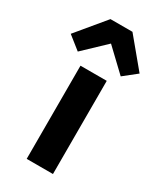

<svg xmlns="http://www.w3.org/2000/svg" viewBox="-250 -866 788 937"><g transform="rotate(30 144.0 -397.5)"><path d="M69 0V-525H217V0ZM206 -795 338 -636 265 -578 144 -693 23 -578 -50 -636 82 -795Z"/></g></svg>

Font: IBM Plex Sans Arabic
Style: Bold
Weight: 700
Designer: Mike Abbink, Paul van der Laan, Pieter van Rosmalen, Wael Morcos, Khajak Apelian
Foundry: Bold Monday
Version: Version 1.2